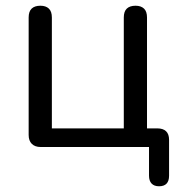

<svg xmlns="http://www.w3.org/2000/svg" viewBox="-20 -513 638 670"><path d="M535 137Q518 137 509 127.5Q500 118 500 100V0H122Q102 0 91 -11Q80 -22 80 -42V-452Q80 -473 90.5 -483Q101 -493 121 -493Q140 -493 150.5 -483Q161 -473 161 -452V-65H412V-452Q412 -473 422.5 -483Q433 -493 453 -493Q472 -493 482.5 -483Q493 -473 493 -452V-27L456 -65H529Q549 -65 559.5 -55Q570 -45 570 -25V100Q570 137 535 137Z"/></svg>

Font: Nunito
Style: Regular
Weight: 400
Designer: Vernon Adams
Foundry: Vernon Adams
Version: Version 3.602